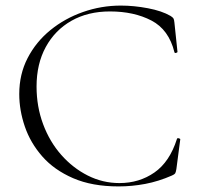

<svg xmlns="http://www.w3.org/2000/svg" viewBox="-20 -656 709 688"><path d="M413 -636Q460 -636 510 -626.5Q560 -617 591 -599Q599 -594 601.5 -590Q604 -586 605 -575L616 -470Q616 -468 611 -466.5Q606 -465 605 -469Q585 -550 522.5 -582.5Q460 -615 374 -615Q295 -615 236 -581.5Q177 -548 144 -487.5Q111 -427 111 -346Q111 -274 134.5 -211Q158 -148 199.5 -101Q241 -54 294.5 -27Q348 0 408 0Q479 0 533.5 -38Q588 -76 614 -158Q615 -162 620.5 -160.5Q626 -159 626 -157L612 -50Q610 -38 607.5 -34.5Q605 -31 596 -27Q548 -6 500.5 3Q453 12 405 12Q310 12 242 -17.5Q174 -47 131.5 -95.5Q89 -144 69 -202.5Q49 -261 49 -319Q49 -390 79 -448Q109 -506 160.5 -548Q212 -590 277.5 -613Q343 -636 413 -636Z"/></svg>

Font: Cormorant Garamond Light
Style: Regular
Weight: 300
Designer: Christian Thalmann (Catharsis Fonts)
Foundry: Catharsis Fonts
Version: Version 4.001